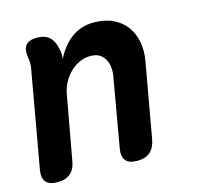

<svg xmlns="http://www.w3.org/2000/svg" viewBox="-89 -653 777 755"><g transform="rotate(-15 299.5 -275.0)"><path d="M123 -560Q156 -560 174 -543.5Q192 -527 198 -495Q201 -485 201.5 -473.5Q202 -462 200 -452Q225 -503 264 -531.5Q303 -560 353 -560Q399 -560 432 -544.5Q465 -529 485 -502.5Q505 -476 512.5 -439Q520 -402 512 -359L458 -56Q452 -23 433 -6.5Q414 10 380 10Q347 10 333.5 -6.5Q320 -23 326 -56L374 -331Q378 -350 376.5 -369Q375 -388 367 -403Q359 -418 345 -427Q331 -436 308 -436Q284 -436 262.5 -426Q241 -416 223.5 -398.5Q206 -381 195 -359.5Q184 -338 180 -315L133 -56Q128 -23 108.5 -6.5Q89 10 56 10Q22 10 8.5 -6.5Q-5 -23 1 -56L71 -451Q73 -462 72.5 -473Q72 -484 70 -495Q65 -528 78 -544Q91 -560 123 -560Z"/></g></svg>

Font: Maple Mono
Style: Bold Italic
Weight: 700
Italic angle: -10°
Monospace: yes
Designer: subframe7536
Version: Version 7.000